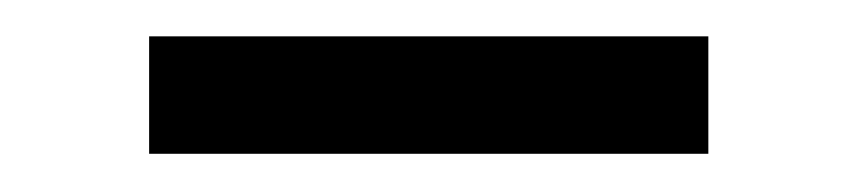

<svg xmlns="http://www.w3.org/2000/svg" viewBox="-20 -366 460 103"><path d="M60 -283.5V-346.5H360V-283.5Z"/></svg>

Font: Vela Sans
Style: Regular
Weight: 400
Designer: Principal design: Mikhail Sharanda - project Manrope.
Design modification: Ravid Balaliev
Foundry: Mikhail Sharanda
Version: Version 1.001;August 23, 2023;FontCreator 14.0.0.2901 64-bit